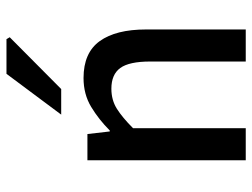

<svg xmlns="http://www.w3.org/2000/svg" viewBox="-113 -666 779 593"><g transform="rotate(-90 276.5 -369.5)"><path d="M78 0V-489H159L167 -420H170Q204 -454 243 -477.5Q282 -501 332 -501Q410 -501 446 -451Q482 -401 482 -308V0H383V-295Q383 -360 363 -387.5Q343 -415 299 -415Q264 -415 237 -398Q210 -381 177 -348V0ZM219 -570 345 -739H452L458 -729L298 -570Z"/></g></svg>

Font: Source Sans 3 Medium
Style: Regular
Weight: 500
Designer: Paul D. Hunt
Foundry: Adobe
Version: Version 3.052;hotconv 1.1.0;makeotfexe 2.6.0